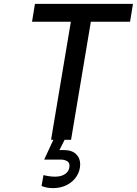

<svg xmlns="http://www.w3.org/2000/svg" viewBox="-20 -720 705 989"><path d="M650 -608H448L346 0H243L345 -608H145L160 -700H665ZM338 134Q338 116 324 109Q310 102 293 102H208L209 99L255 0H313L286 53H309Q350 53 371.5 73.5Q393 94 393 126Q393 159 375 187.5Q357 216 325 232.5Q293 249 254 249Q220 249 194 238L204 182Q236 190 264 190Q298 190 318 174.5Q338 159 338 134Z"/></svg>

Font: Be Vietnam Medium
Style: Italic
Weight: 500
Italic angle: -9.444°
Designer: Gabriel Lam
Foundry: TypeRant
Version: Version 3.000